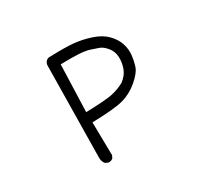

<svg xmlns="http://www.w3.org/2000/svg" viewBox="-153 -981 1306 1222"><g transform="rotate(-30 500.0 -369.5)"><path d="M319.3 15.6 299.8 5.9Q284.2 -13.7 284.2 -39.1L293.9 -716.8Q295.9 -732.4 307.6 -744.1Q319.3 -755.9 340.8 -753.9Q446.3 -757.8 507.8 -752Q569.3 -746.1 631.3 -725.6Q693.4 -705.1 730 -668Q766.6 -630.9 780.8 -588.4Q794.9 -545.9 790 -502.9Q785.2 -460 772.9 -423.8Q760.7 -387.7 707 -341.8Q653.3 -295.9 588.9 -278.3Q524.4 -260.7 360.4 -256.8L364.3 -13.7L354.5 5.9Q340.8 17.6 319.3 15.6ZM645.5 -381.8Q686.5 -412.1 701.2 -452.6Q715.8 -493.2 713.9 -534.2Q711.9 -575.2 686.5 -606Q661.1 -636.7 635.7 -645.5Q610.4 -654.3 581.1 -664.1Q551.8 -673.8 502.9 -676.8Q454.1 -679.7 370.1 -677.7L358.4 -333Q504.9 -336.9 553.7 -347.7Q602.5 -358.4 645.5 -381.8Z"/></g></svg>

Font: JasonHandwriting2
Style: Regular
Weight: 400
Version: Version 1.05.10